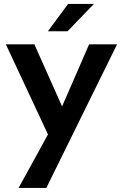

<svg xmlns="http://www.w3.org/2000/svg" viewBox="-20 -718 623 973"><path d="M74.2 234.4 269.5 -121.1 431.6 -493.2H573.2L214.8 234.4ZM239.3 -2 9.8 -493.2H154.3L332 -94.7ZM222.7 -559.6 325.2 -698.2H456.1L322.3 -559.6Z"/></svg>

Font: Sen
Style: Bold
Weight: 700
Designer: Kosal Sen, Philatype
Foundry: Philatype
Version: Version 2.000;gftools[0.9.31]